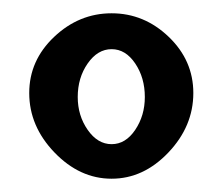

<svg xmlns="http://www.w3.org/2000/svg" viewBox="-20 -668 335 289"><path d="M97 -522Q97 -494 112 -472.5Q127 -451 148 -451Q169 -451 183.5 -472.5Q198 -494 198 -522Q198 -551 183.5 -572.5Q169 -594 148 -594Q127 -594 112 -572.5Q97 -551 97 -522ZM271 -528Q271 -478 233.5 -438.5Q196 -399 148 -399Q100 -399 62 -438.5Q24 -478 24 -528Q24 -577 61.5 -612.5Q99 -648 148 -648Q197 -648 234 -612.5Q271 -577 271 -528Z"/></svg>

Font: EB Garamond 12
Style: Bold
Weight: 700
Version: Version 0.016